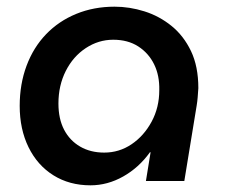

<svg xmlns="http://www.w3.org/2000/svg" viewBox="-20 -542 683 575"><path d="M251 13Q188 13 140 -17Q92 -47 65.5 -101Q39 -155 39 -225Q39 -290 59.5 -345Q80 -400 118 -439.5Q156 -479 208.5 -500.5Q261 -522 323 -522Q368 -522 412.5 -508Q457 -494 493.5 -464.5Q530 -435 552 -389Q574 -343 574 -278Q573 -263 572 -250.5Q571 -238 569 -226L532 0H417L431 -86H429Q396 -40 349 -13.5Q302 13 251 13ZM292 -85Q337 -85 374 -110Q411 -135 434 -177.5Q457 -220 457 -272Q458 -316 441.5 -349.5Q425 -383 394 -403Q363 -423 319 -423Q275 -423 237 -398Q199 -373 177 -329.5Q155 -286 155 -232Q155 -186 172 -153.5Q189 -121 220 -103Q251 -85 292 -85Z"/></svg>

Font: MuseoModerno Medium
Style: Italic
Weight: 500
Italic angle: -9°
Designer: Pablo Cosgaya, Héctor Gatti, Marcela Romero, and the Authors of The MuseoModerno Project.
Foundry: Omnibus-Type Team
Version: Version 1.003